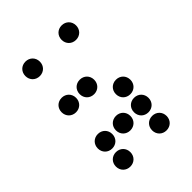

<svg xmlns="http://www.w3.org/2000/svg" viewBox="-175 -675 750 750"><g transform="rotate(-45 200.0 -300.0)"><path d="M100 -510C123 -510 140 -527 140 -550C140 -573 123 -590 100 -590C77 -590 60 -573 60 -550C60 -527 77 -510 100 -510ZM300 -510C323 -510 340 -527 340 -550C340 -573 323 -590 300 -590C277 -590 260 -573 260 -550C260 -527 277 -510 300 -510ZM100 -310C123 -310 140 -327 140 -350C140 -373 123 -390 100 -390C77 -390 60 -373 60 -350C60 -327 77 -310 100 -310ZM200 -310C223 -310 240 -327 240 -350C240 -373 223 -390 200 -390C177 -390 160 -373 160 -350C160 -327 177 -310 200 -310ZM300 -210C323 -210 340 -227 340 -250C340 -273 323 -290 300 -290C277 -290 260 -273 260 -250C260 -227 277 -210 300 -210ZM100 -110C123 -110 140 -127 140 -150C140 -173 123 -190 100 -190C77 -190 60 -173 60 -150C60 -127 77 -110 100 -110ZM200 -110C223 -110 240 -127 240 -150C240 -173 223 -190 200 -190C177 -190 160 -173 160 -150C160 -127 177 -110 200 -110ZM300 -110C323 -110 340 -127 340 -150C340 -173 323 -190 300 -190C277 -190 260 -173 260 -150C260 -127 277 -110 300 -110ZM100 -10C123 -10 140 -27 140 -50C140 -73 123 -90 100 -90C77 -90 60 -73 60 -50C60 -27 77 -10 100 -10ZM300 -10C323 -10 340 -27 340 -50C340 -73 323 -90 300 -90C277 -90 260 -73 260 -50C260 -27 277 -10 300 -10Z"/></g></svg>

Font: TINY 5x3 80
Style: Regular
Weight: 200
Designer: Jack Halten Fahnestock
Foundry: Velvetyne Type Foundry
Version: Version 1.002;hotconv 1.0.109;makeotfexe 2.5.65596